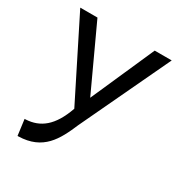

<svg xmlns="http://www.w3.org/2000/svg" viewBox="-156 -564 831 880"><g transform="rotate(30 259.5 -124.5)"><path d="M16 -451 224 -36C186 73 130 114 56 118H50L61 202H65C194 199 237 115 277 21L500 -451H410L262 -116L107 -451Z"/></g></svg>

Font: Charger Pro
Style: BdNar
Weight: 700
Designer: Jasper
Foundry: Cannot Into Space Fonts
Version: Version 1.09